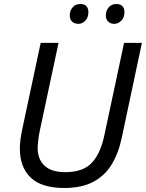

<svg xmlns="http://www.w3.org/2000/svg" viewBox="-20 -928 728 958"><path d="M300 10Q188 10 133.5 -41.5Q79 -93 79 -188Q79 -205 82 -230Q85 -255 91 -283L183 -714H272L179 -278Q174 -255 171 -230Q168 -205 168 -189Q168 -133 202.5 -101Q237 -69 305 -69Q394 -69 437.5 -115Q481 -161 500 -250L599 -714H688L588 -243Q572 -165 537.5 -108Q503 -51 445 -20.5Q387 10 300 10ZM550 -809Q532 -809 520 -820Q508 -831 508 -851Q508 -874 522 -891Q536 -908 561 -908Q581 -908 591 -897Q601 -886 601 -868Q601 -840 585 -824.5Q569 -809 550 -809ZM371 -809Q352 -809 340 -820Q328 -831 328 -851Q328 -874 342 -891Q356 -908 381 -908Q402 -908 411.5 -897Q421 -886 421 -868Q421 -840 405.5 -824.5Q390 -809 371 -809Z"/></svg>

Font: Noto Sans
Style: Italic
Weight: 400
Italic angle: -12°
Designer: Monotype Design Team
Foundry: Monotype Imaging Inc.
Version: Version 2.013; ttfautohint (v1.8.4.7-5d5b)